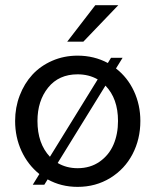

<svg xmlns="http://www.w3.org/2000/svg" viewBox="-20 -710 598 738"><path d="M434.6 -689.9 300.3 -549.8H238.3L346.2 -689.9ZM425.8 -446.8Q470.2 -412.6 494.9 -359.6Q519.5 -306.6 519.5 -245.1Q519.5 -175.3 489.5 -117.7Q459.5 -60.1 403.8 -25.9Q348.1 8.3 278.3 8.3Q214.8 8.3 163.1 -20.5L150.4 0H106L131.3 -41Q87.4 -76.2 62.7 -129.4Q38.1 -182.6 38.1 -245.1Q38.1 -296.9 55.7 -342.8Q73.2 -388.7 104.2 -422.6Q135.3 -456.5 180.4 -476.3Q225.6 -496.1 278.3 -496.1Q341.8 -496.1 394.5 -467.8L406.7 -487.8H451.2ZM124 -245.1Q124 -158.2 171.9 -107.4L355.5 -404.8Q321.3 -424.3 278.3 -424.3Q206.1 -424.3 165 -373.3Q124 -322.3 124 -245.1ZM278.3 -63.5Q327.1 -63.5 363 -88.6Q398.9 -113.8 416.3 -154.3Q433.6 -194.8 433.6 -245.1Q433.6 -331.1 385.3 -380.9L201.7 -83.5Q235.4 -63.5 278.3 -63.5Z"/></svg>

Font: HK Grotesk Medium Legacy
Style: Regular
Weight: 500
Designer: Alfredo Marco Pradil
Foundry: Hanken Design Co.
Version: Version 2.022;PS 002.022;hotconv 1.0.88;makeotf.lib2.5.64775